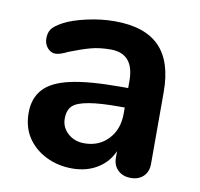

<svg xmlns="http://www.w3.org/2000/svg" viewBox="-63 -567 667 641"><g transform="rotate(10 270.0 -246.5)"><path d="M358.9 -202.1V-223.1H340.8Q213.4 -223.6 184.1 -196.3Q168 -181.6 168 -152.1Q168 -122.6 190.4 -102.3Q212.9 -82 246.1 -82Q295.9 -82 327.4 -115.5Q358.9 -148.9 358.9 -202.1ZM358.9 -312Q359.4 -405.8 279.3 -405.8Q241.2 -405.8 211.2 -397.5Q181.2 -389.2 140.1 -373Q114.3 -359.9 99.1 -359.9Q84 -359.9 72.5 -373Q61 -386.2 61 -405.3Q61 -424.3 69.6 -436.8Q78.1 -449.2 105.7 -464.1Q133.3 -479 181.6 -490Q230 -501 276.9 -501Q378.9 -501 428.5 -450.4Q478 -399.9 478 -296.9V-53.2Q478 -26.4 461.9 -10.7Q445.8 4.9 418.9 4.9Q392.1 4.9 375.5 -11Q358.9 -26.9 358.9 -53.2V-75.2Q341.8 -36.1 305.4 -14.2Q269 7.8 220.7 7.8Q172.4 7.8 132.1 -12.2Q91.8 -32.2 68.8 -67.1Q45.9 -102.1 45.9 -150.6Q45.9 -199.2 73.5 -230.2Q101.1 -261.2 163.1 -275.1Q225.1 -289.1 334 -289.1H358.9Z"/></g></svg>

Font: Nunito-Bold
Style: Bold
Weight: 700
Designer: Vernon Adams
Foundry: newtypography
Version: Version 3.000